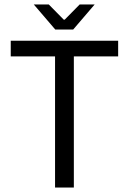

<svg xmlns="http://www.w3.org/2000/svg" viewBox="-20 -838 576 858"><path d="M226 -586H28V-656H508V-586H310V0H226ZM403 -818 307 -706H227L131 -818H198L265 -750H269L336 -818Z"/></svg>

Font: Myanmar Sanpya
Style: Regular
Weight: 400
Designer: Danh Hong
Foundry: Google Inc.
Version: Version 2.00 November 22, 2015